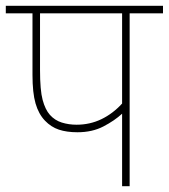

<svg xmlns="http://www.w3.org/2000/svg" viewBox="-20 -642 582 662"><path d="M427 -596V0H401V-250Q375 -226 336.5 -206Q298 -186 247 -186Q210 -186 183 -195Q156 -204 135 -226Q113 -249 102.5 -285.5Q92 -322 92 -384V-596H0V-622H542V-596ZM401 -596H118V-401Q118 -331 127 -297.5Q136 -264 152 -246Q169 -227 193 -219.5Q217 -212 244 -212Q290 -212 329.5 -231Q369 -250 401 -285Z"/></svg>

Font: Noto Sans Thin
Style: Regular
Weight: 100
Designer: Monotype Design Team
Foundry: Monotype Imaging Inc.
Version: Version 2.007